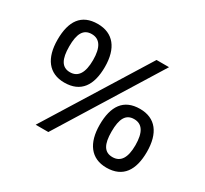

<svg xmlns="http://www.w3.org/2000/svg" viewBox="-132 -823 1093 1025"><g transform="rotate(30 414.0 -311.0)"><path d="M202 -271C304 -271 349 -338 349 -452C349 -566 298 -632 202 -632C101 -632 57 -566 57 -452C57 -338 107 -271 202 -271ZM569 -622 183 0H261L646 -622ZM201 -334C150 -334 129 -374 129 -452C129 -530 150 -569 201 -569C251 -569 276 -530 276 -452C276 -374 251 -334 201 -334ZM624 10C726 10 770 -59 770 -171C770 -285 721 -352 624 -352C523 -352 479 -285 479 -171C479 -59 528 10 624 10ZM624 -55C573 -55 552 -93 552 -171C552 -250 573 -289 624 -289C674 -289 699 -250 699 -171C699 -94 674 -55 624 -55Z"/></g></svg>

Font: Noto Sans Gurmukhi UI
Style: Regular
Weight: 400
Designer: Jelle Bosma - Monotype Design Team
Foundry: Monotype Imaging Inc.
Version: Version 2.004